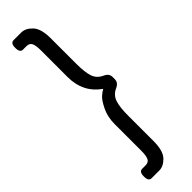

<svg xmlns="http://www.w3.org/2000/svg" viewBox="-308 -760 891 891"><g transform="rotate(-45 137.0 -315.0)"><path d="M254 -322V-308Q254 -285 229 -274Q198 -260 188 -230Q178 -200 178 -145V22Q178 86 153 112Q128 138 100 138H50Q30 138 30 109V105Q30 76 50 76H72Q92 76 99 61Q106 46 106 14V-161Q106 -207 123.5 -243.5Q141 -280 156.5 -294Q172 -308 184 -314Q106 -369 106 -469V-645Q106 -677 99 -691.5Q92 -706 72 -706H50Q30 -706 30 -735V-739Q30 -768 50 -768H100Q128 -768 153 -741.5Q178 -715 178 -652V-485Q178 -429 188 -399.5Q198 -370 229 -356Q254 -345 254 -322Z"/></g></svg>

Font: mmAsap
Style: Regular
Weight: 400
Designer: Pablo Cosgaya
Foundry: Omnibus-Type
Version: Version 1.001